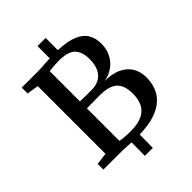

<svg xmlns="http://www.w3.org/2000/svg" viewBox="-278 -984 1233 1233"><g transform="rotate(-45 339.0 -367.0)"><path d="M289 126 290 4.5Q273.5 3.5 257.2 2.5Q241 1.5 222.2 0.8Q203.5 0 178.5 0H38V-52L119.5 -62V-677L40 -689.5V-743H180Q203 -743 223 -744.2Q243 -745.5 262 -747Q281 -748.5 300 -749V-860H374V-749.5Q459.5 -746 509.2 -724.8Q559 -703.5 580.2 -667Q601.5 -630.5 601.5 -581.5Q601.5 -533.5 582.2 -494.5Q563 -455.5 528 -430Q493 -404.5 445.5 -396Q509.5 -397 556 -376.5Q602.5 -356 627.8 -316.8Q653 -277.5 653 -223.5Q653 -178.5 638.8 -138.2Q624.5 -98 591.5 -66.5Q558.5 -35 502.5 -15.8Q446.5 3.5 362.5 5.5L361.5 126ZM338.5 -50Q404.5 -50 443.8 -69.8Q483 -89.5 500.2 -125.2Q517.5 -161 517.5 -210.5Q517.5 -287 480 -320.5Q442.5 -354 360 -354Q347.5 -354 331.2 -353.8Q315 -353.5 297.8 -353.5Q280.5 -353.5 265.8 -353.2Q251 -353 241.5 -352.5V-58.5Q252 -55 269 -53Q286 -51 304.5 -50.5Q323 -50 338.5 -50ZM345 -415Q389.5 -415 419 -432.8Q448.5 -450.5 463.2 -484Q478 -517.5 478 -564Q478 -631 445.2 -664Q412.5 -697 329.5 -697Q312.5 -697 295.5 -695.8Q278.5 -694.5 264.2 -693Q250 -691.5 241.5 -691V-416.5Q251 -416 264.8 -415.5Q278.5 -415 293.2 -415Q308 -415 321.8 -415Q335.5 -415 345 -415Z"/></g></svg>

Font: Merriweather 24pt SemiBold
Style: Regular
Weight: 600
Designer: Eben Sorkin
Foundry: Eben Sorkin
Version: Version 2.100